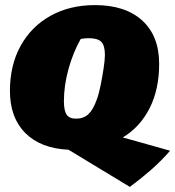

<svg xmlns="http://www.w3.org/2000/svg" viewBox="-20 -576 688 754"><path d="M490 158 249 12Q140 7 79.5 -53.5Q19 -114 19 -219Q19 -320 61 -396Q103 -472 178.5 -514Q254 -556 353 -556Q472 -556 538.5 -495.5Q605 -435 605 -325Q605 -225 567.5 -151Q530 -77 462 -36Q476 -32 490 -28.5Q504 -25 517 -21L648 16Q613 56 575 89.5Q537 123 490 158ZM279 -110Q308 -110 327 -127.5Q346 -145 360 -185Q368 -206 375 -240.5Q382 -275 387 -308.5Q392 -342 392 -360Q392 -397 378 -411.5Q364 -426 328 -426Q312 -426 297 -423Q267 -370 249 -305Q231 -240 231 -179Q231 -142 241.5 -126Q252 -110 279 -110Z"/></svg>

Font: Piazzolla SC Black
Style: Italic
Weight: 900
Italic angle: -11.3°
Designer: Juan Pablo del Peral
Foundry: Huerta Tipografica
Version: Version 1.330